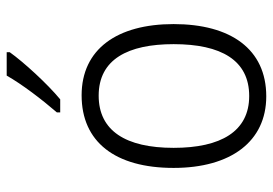

<svg xmlns="http://www.w3.org/2000/svg" viewBox="-141 -665 816 574"><g transform="rotate(-90 267.0 -378.0)"><path d="M398 -757V-766H328C302 -720 256 -660 218 -616V-606H257C304 -645 368 -715 398 -757ZM482 -267C482 -436 407 -542 269 -542C130 -542 52 -442 52 -267C52 -96 131 10 266 10C407 10 482 -96 482 -267ZM112 -267C112 -410 163 -491 268 -491C377 -491 422 -403 422 -267C422 -125 374 -41 267 -41C161 -41 112 -126 112 -267Z"/></g></svg>

Font: Noto Sans Bengali SemiCondensed Light
Style: Regular
Weight: 300
Width: 4
Designer: Joana Ranito - Universal Thirst; Jelle Bosma - Monotype Design Team
Foundry: Universal Thirst ehf.
Version: Version 3.000